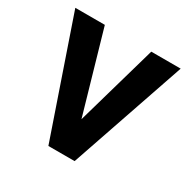

<svg xmlns="http://www.w3.org/2000/svg" viewBox="-126 -645 753 762"><g transform="rotate(30 250.5 -264.0)"><path d="M143.6 -528.3 250.5 -157.7 356.4 -528.3H491.2L310.1 0H189.9L8.3 -528.3Z"/></g></svg>

Font: Vazirmatn UI FD SemiBold
Style: Regular
Weight: 600
Designer: Saber Rastikerdar
Foundry: Saber Rastikerdar
Version: Version 33.003